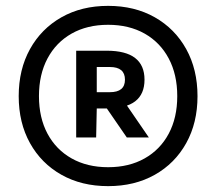

<svg xmlns="http://www.w3.org/2000/svg" viewBox="-20 -769 738 655"><path d="M348.8 -134Q258.3 -134 189.6 -172.8Q120.8 -211.5 82.3 -280.8Q43.8 -350 43.8 -441Q43.8 -532 82.3 -601.5Q120.8 -671 189.6 -710Q258.3 -749 348.8 -749Q439.3 -749 508.1 -710Q576.8 -671 615.3 -601.5Q653.8 -532 653.8 -441Q653.8 -350 615.3 -280.8Q576.8 -211.5 508.1 -172.8Q439.3 -134 348.8 -134ZM412.6 -300 341.7 -403 408.2 -416 487.8 -300ZM348.9 -198.6Q420.3 -198.6 473.4 -228.6Q526.5 -258.5 555.6 -313Q584.7 -367.5 584.7 -441.1Q584.7 -514.8 555.6 -569.5Q526.5 -624.3 473.4 -654.4Q420.2 -684.4 348.8 -684.4Q277.4 -684.4 224.3 -654.4Q171.2 -624.3 142 -569.5Q112.9 -514.8 112.9 -441.1Q112.9 -367.5 142 -313Q171.2 -258.5 224.3 -228.6Q277.4 -198.6 348.9 -198.6ZM239.9 -300V-596H343.9Q408.9 -596 440.9 -571.2Q473 -546.4 473 -497.2Q473 -447.9 441.2 -423.4Q409.5 -399 343.9 -399H310.1L308 -300ZM310.1 -454.5H354.9Q406.3 -454.5 406.3 -497.1Q406.3 -540.4 354.9 -540.4H310.1Z"/></svg>

Font: Encode Sans SC Condensed Thin
Style: Regular
Weight: 100
Width: 3
Designer: Multiple Designers
Foundry: Impallari Type
Version: Version 3.002